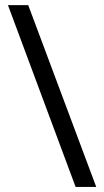

<svg xmlns="http://www.w3.org/2000/svg" viewBox="-20 -734 407 754"><path d="M357.9 0H276.9L11.2 -713.9H90.8Z"/></svg>

Font: Open Sans Hebrew
Style: Regular
Weight: 400
Foundry: Ascender Corporation, Yanek Iontef
Version: Version 2.001;PS 002.001;hotconv 1.0.70;makeotf.lib2.5.58329